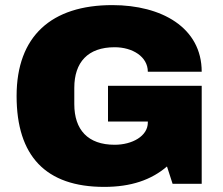

<svg xmlns="http://www.w3.org/2000/svg" viewBox="-20 -720 873 752"><path d="M388 12C493 12 572 -15 634 -68L656 0H770V-384H403V-244H559V-240C559 -187 498 -153 429 -153C324 -153 271 -212 271 -312V-376C271 -476 324 -535 429 -535C499 -535 559 -498 559 -439H770C770 -612 613 -700 420 -700C182 -700 45 -579 45 -344C45 -109 159 12 388 12Z"/></svg>

Font: Archivo Black
Style: Regular
Weight: 900
Designer: Hector Gatti
Foundry: Omnibus-Type
Version: Version 2.001